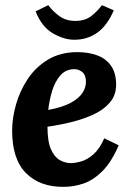

<svg xmlns="http://www.w3.org/2000/svg" viewBox="-20 -713 510 744"><path d="M280 -511Q324 -511 358 -498Q392 -485 411 -457Q430 -429 430 -385Q430 -344 405.5 -315.5Q381 -287 341.5 -269Q302 -251 255 -239.5Q208 -228 164 -222Q164 -165 177.5 -134.5Q191 -104 212 -92.5Q233 -81 254 -81Q271 -81 294.5 -87.5Q318 -94 342 -115Q366 -136 384 -177L440 -150Q412 -85 377 -50Q342 -15 304 -2Q266 11 227 11Q135 12 81 -42Q27 -96 27 -207Q27 -255 42 -308Q57 -361 87.5 -407Q118 -453 166 -482Q214 -511 280 -511ZM269 -445Q235 -445 214 -421Q193 -397 182 -360.5Q171 -324 167 -287Q221 -297 253 -314Q285 -331 299.5 -353Q314 -375 313 -399Q312 -424 298 -434.5Q284 -445 269 -445ZM268 -559Q227 -559 184 -584.5Q141 -610 118 -669L167 -693Q184 -670 209.5 -651Q235 -632 272 -632Q310 -632 334.5 -651.5Q359 -671 375 -693L421 -673Q395 -613 356.5 -586Q318 -559 268 -559Z"/></svg>

Font: Lora
Style: Bold Italic
Weight: 700
Italic angle: -3°
Designer: Olga Karpushina, Alexei Vanyashin (Cyrillic)
Foundry: Cyreal
Version: Version 3.004